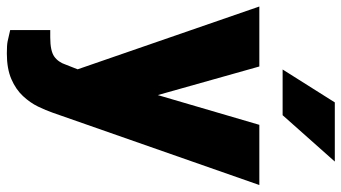

<svg xmlns="http://www.w3.org/2000/svg" viewBox="-242 -550 1003 564"><g transform="rotate(90 260.0 -268.5)"><path d="M173.8 -528.3 257.8 -230 345.2 -528.3H522L309.6 78.6Q302.7 98.6 291.5 121.8Q280.3 145 260.7 166Q241.2 187 210.7 200.2Q180.2 213.4 135.3 213.4Q111.3 213.4 100.3 211.2Q89.4 209 66.9 203.6V85.9H88.4Q127.9 85.9 144.5 74.2Q161.1 62.5 168.5 40L182.1 5.4L-2.4 -528.3ZM182.6 -596.7 279.3 -750H453.1L316.9 -596.7Z"/></g></svg>

Font: Vazirmatn UI FD Black
Style: Regular
Weight: 900
Designer: Saber Rastikerdar
Foundry: Saber Rastikerdar
Version: Version 33.003